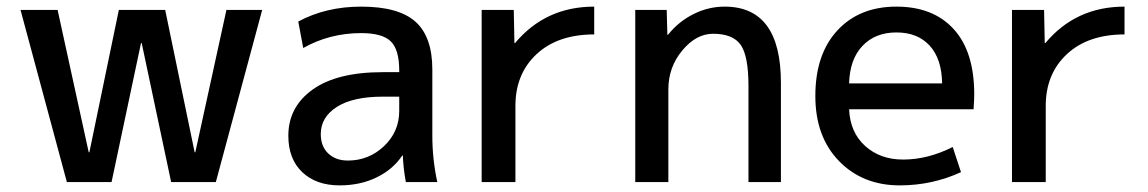

<svg xmlns="http://www.w3.org/2000/svg" viewBox="-20 -550 3469 580"><path d="M154 -520 248 -90H250L339 -520H479L568 -90H570L664 -520H772L632 0H497L408 -420H406L317 0H182L42 -520Z M1186 -258H1136Q1046 -258 997.5 -227Q949 -196 949 -145Q949 -108 971.5 -86.5Q994 -65 1031 -65Q1094 -65 1140 -108.5Q1186 -152 1186 -215ZM851 -140Q851 -227 924.5 -279.5Q998 -332 1136 -332H1186V-337Q1186 -400 1160.5 -425Q1135 -450 1071 -450Q976 -450 896 -405L881 -485Q965 -530 1071 -530Q1184 -530 1235 -484.5Q1286 -439 1286 -340V-140Q1286 -69 1301 0H1206Q1198 -44 1197 -80H1195Q1167 -38 1117.5 -14Q1068 10 1006 10Q935 10 893 -30Q851 -70 851 -140Z M1775 -530V-446Q1665 -446 1601 -386.5Q1537 -327 1537 -230V0H1435V-520H1532L1534 -420H1536Q1628 -530 1775 -530Z M1994 -520 1996 -445H1998Q2030 -485 2075 -507.5Q2120 -530 2169 -530Q2339 -530 2339 -300V0H2241V-290Q2241 -381 2217.5 -414.5Q2194 -448 2134 -448Q2083 -448 2041 -397.5Q1999 -347 1999 -280V0H1899V-520Z M2545 -298H2826Q2825 -372 2788.5 -412Q2752 -452 2688 -452Q2624 -452 2585.5 -411.5Q2547 -371 2545 -298ZM2545 -220Q2548 -150 2593.5 -109Q2639 -68 2708 -68Q2783 -68 2858 -106L2883 -30Q2796 10 2698 10Q2586 10 2514.5 -63.5Q2443 -137 2443 -260Q2443 -386 2509.5 -458Q2576 -530 2688 -530Q2799 -530 2861 -462Q2923 -394 2923 -265Q2923 -250 2921 -220Z M3377 -530V-446Q3267 -446 3203 -386.5Q3139 -327 3139 -230V0H3037V-520H3134L3136 -420H3138Q3230 -530 3377 -530Z"/></svg>

Font: M PLUS 1p Medium
Style: Regular
Weight: 500
Version: Version 1.062